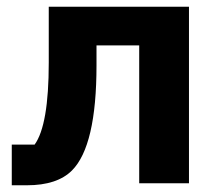

<svg xmlns="http://www.w3.org/2000/svg" viewBox="-20 -545 651 571"><path d="M15 6V-115H83Q125 -173 125 -359V-525H542V0H394V-410H267V-351Q267 -111 194 -38Q150 6 60 6Z"/></svg>

Font: Anuphan
Style: Bold
Weight: 700
Designer: Mike Abbink, Paul van der Laan, Pieter van Rosmalen, Mint Tantisuwanna
Foundry: Bold Monday; Cadson Demak
Version: Version 3.002;hotconv 1.0.109;makeotfexe 2.5.65596